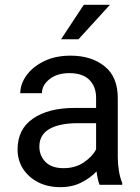

<svg xmlns="http://www.w3.org/2000/svg" viewBox="-20 -770 584 800"><path d="M395 0Q390.6 -9.8 387.5 -24.7Q384.3 -39.6 382.3 -55.7Q356.9 -28.8 318.8 -9.5Q280.8 9.8 231.9 9.8Q178.2 9.8 137.9 -11.2Q97.7 -32.2 75.4 -67.6Q53.2 -103 53.2 -147Q53.2 -231.9 117.7 -276.1Q182.1 -320.3 291 -320.3H380.4V-362.3Q380.4 -409.2 352.3 -437.3Q324.2 -465.3 269 -465.3Q217.8 -465.3 186.3 -440.2Q154.8 -415 154.8 -381.8H64.5Q64.5 -419.9 90.3 -455.8Q116.2 -491.7 163.3 -514.9Q210.4 -538.1 274.4 -538.1Q360.4 -538.1 415.5 -494.1Q470.7 -450.2 470.7 -361.3V-115.2Q470.7 -88.9 475.3 -59.1Q480 -29.3 489.3 -7.8V0ZM245.1 -69.3Q293.9 -69.3 329.8 -93.8Q365.7 -118.2 380.4 -147.9V-256.8H305.7Q228 -256.8 186 -232.7Q144 -208.5 144 -159.2Q144 -121.6 169.4 -95.5Q194.8 -69.3 245.1 -69.3ZM234.4 -606.4 329.1 -750H438L307.1 -606.4Z"/></svg>

Font: Vazirmatn RD FD
Style: Regular
Weight: 400
Designer: Saber Rastikerdar
Foundry: Saber Rastikerdar
Version: Version 33.003